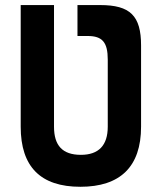

<svg xmlns="http://www.w3.org/2000/svg" viewBox="-20 -713 626 743"><path d="M279.8 -693.4V-573.7H319.3C376 -573.7 397 -549.3 397 -482.4V-222.7C397 -150.4 361.8 -113.8 293 -113.8C221.2 -113.8 189 -150.4 189 -222.7V-693.4H60.1V-222.7C60.1 -67.4 137.2 9.8 291 9.8C444.8 9.8 525.9 -67.4 525.9 -222.7V-537.1C525.9 -651.9 483.9 -693.4 367.7 -693.4Z"/></svg>

Font: Cascadia Code
Style: Bold
Weight: 700
Monospace: yes
Designer: Aaron Bell
Foundry: Saja Typeworks
Version: Version 2404.023